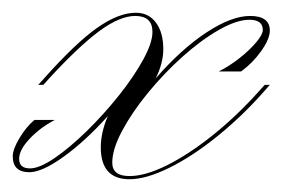

<svg xmlns="http://www.w3.org/2000/svg" viewBox="-60 -263 443 301"><path d="M143 18Q98 18 98 -32Q98 -55 109 -81Q74 -42 40 -17.5Q6 7 -14 7Q-40 7 -40 -18Q-40 -29 -29.5 -46.5Q-19 -64 -6 -75H26Q3 -63 -13.5 -45.5Q-30 -28 -30 -14Q-30 1 -13 1Q2 1 26 -15.5Q50 -32 76.5 -58Q103 -84 126.5 -113.5Q150 -143 164.5 -169.5Q179 -196 179 -213Q179 -238 152 -238Q128 -238 96 -214.5Q64 -191 17 -140L8 -130H0L9 -140Q59 -196 92.5 -219.5Q126 -243 153 -243Q173 -243 184.5 -227.5Q196 -212 196 -186Q196 -164 184 -140Q224 -186 263.5 -212Q303 -238 332 -238Q363 -238 363 -215Q363 -202 349.5 -183Q336 -164 318 -151H283Q299 -159 315 -171.5Q331 -184 341.5 -196.5Q352 -209 352 -216Q352 -232 331 -232Q311 -232 283 -216Q255 -200 226 -174Q197 -148 172 -117.5Q147 -87 131.5 -58Q116 -29 116 -8Q116 13 143 13Q168 13 202 -4Q236 -21 273.5 -51Q311 -81 346 -120L355 -130H363L356 -122Q321 -82 281.5 -50Q242 -18 205.5 0Q169 18 143 18Z"/></svg>

Font: Ballet 72pt
Style: Regular
Weight: 400
Designer: Maximiliano R. Sproviero
Foundry: Omnibus-Type
Version: Version 1.100; ttfautohint (v1.8.3)